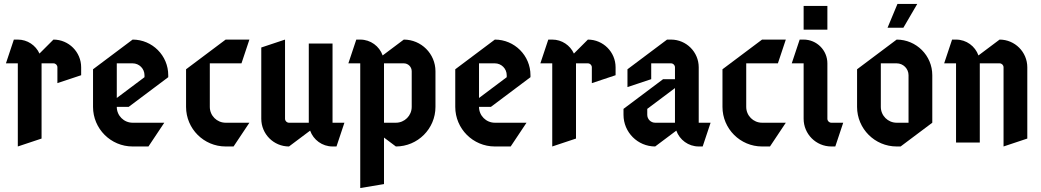

<svg xmlns="http://www.w3.org/2000/svg" viewBox="-20 -720 5260 970"><path d="M50 -520 10 -400H70V20L190 -20V-400H250C261 -400 270 -391 270 -380V-300L390 -340V-380C390 -457.3 327.3 -520 250 -520L179.4 -449.4C160.6 -491 118.6 -520 70 -520Z M570 -400H650C683.1 -400 710 -373.1 710 -340V-330L570 -225ZM650 -520 450 -370V-180C450 -69.6 539.6 20 650 20H730L810 -100H650C605.8 -100 570 -135.8 570 -180H630L830 -330V-340C830 -439.4 749.4 -520 650 -520Z M1120 -520 920 -370V-180C920 -69.6 1009.6 20 1120 20H1160L1240 -100H1120C1075.8 -100 1040 -135.8 1040 -180V-400H1200L1240 -520Z M1680 20 1720 -100H1660V-500H1540V-100H1440C1429 -100 1420 -109 1420 -120V-520L1300 -480V-120C1300 -42.7 1362.7 20 1440 20L1546.8 -60.1C1563.3 -13.5 1607.8 20 1660 20Z M1920 -400H2020C2042.1 -400 2060 -382.1 2060 -360V-180C2060 -135.8 2024.2 -100 1980 -100H1920ZM1780 -520 1740 -400H1800V230L1920 210V-25L1980 20C2090.4 20 2180 -69.6 2180 -180V-360C2180 -448.3 2108.3 -520 2020 -520L1913.2 -439.9C1896.7 -486.5 1852.3 -520 1800 -520Z M2400 -400H2480C2513.1 -400 2540 -373.1 2540 -340V-330L2400 -225ZM2480 -520 2280 -370V-180C2280 -69.6 2369.6 20 2480 20H2560L2640 -100H2480C2435.8 -100 2400 -135.8 2400 -180H2460L2660 -330V-340C2660 -439.4 2579.4 -520 2480 -520Z M2750 -520 2710 -400H2770V20L2890 -20V-400H2950C2961 -400 2970 -391 2970 -380V-300L3090 -340V-380C3090 -457.3 3027.3 -520 2950 -520L2879.4 -449.4C2860.6 -491 2818.6 -520 2770 -520Z M3390 -275V-100H3290C3267.9 -100 3250 -117.9 3250 -140V-170ZM3350 -520 3150 -370V-280L3270 -320V-400H3370C3381 -400 3390 -391 3390 -380V-320H3330L3130 -170V-140C3130 -51.7 3201.7 20 3290 20L3396.8 -60.1C3413.3 -13.5 3457.8 20 3510 20H3530L3570 -100H3510V-380C3510 -457.3 3447.3 -520 3370 -520Z M3830 -520 3630 -370V-180C3630 -69.6 3719.6 20 3830 20H3870L3950 -100H3830C3785.8 -100 3750 -135.8 3750 -180V-400H3910L3950 -520Z M4020 -520 3980 -400H4040V-120C4040 -42.7 4102.7 20 4180 20H4200L4240 -100H4180C4169 -100 4160 -109 4160 -120V-400C4160 -466.2 4106.2 -520 4040 -520ZM4040 -690V-570H4160V-690Z M4514 -700 4464 -580H4544L4614 -700ZM4430 -400H4510C4543.1 -400 4570 -373.1 4570 -340V-100H4510C4465.8 -100 4430 -135.8 4430 -180ZM4510 -520 4310 -370V-180C4310 -69.6 4399.6 20 4510 20H4530L4690 -100V-340C4690 -439.4 4609.4 -520 4510 -520Z M4790 -520 4750 -400H4810V0H4930V-400H5030C5041 -400 5050 -391 5050 -380V20L5170 -20V-380C5170 -457.3 5107.3 -520 5030 -520L4923.2 -439.9C4906.7 -486.5 4862.3 -520 4810 -520Z"/></svg>

Font: Abibas
Style: Medium
Weight: 500
Version: Version 0.3